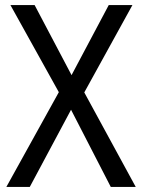

<svg xmlns="http://www.w3.org/2000/svg" viewBox="-20 -734 558 754"><path d="M513 0 311 -371 500 -714H407L261 -439L116 -714H21L211 -372L5 0H97L259 -303L415 0Z"/></svg>

Font: Noto Sans Bengali SemiCondensed
Style: Regular
Weight: 400
Width: 4
Designer: Jelle Bosma - Monotype Design Team
Foundry: Monotype Imaging Inc.
Version: Version 2.003